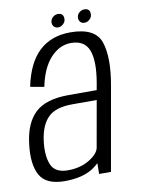

<svg xmlns="http://www.w3.org/2000/svg" viewBox="-80 -739 584 798"><g transform="rotate(-10 212.0 -339.5)"><path d="M274 0 274.5 -45.5Q264 -35 249 -25Q203.5 4.5 128.5 4.5Q50 4.5 24.2 -42.5Q-1.5 -89.5 9.5 -175Q20 -261 65.2 -303Q110.5 -345 206.5 -345H324.5L329.5 -372.5Q345.5 -464 328 -510.2Q310.5 -556.5 253 -556.5Q204 -556.5 166 -514.8Q128 -473 112.5 -396L54.5 -406.5Q75 -505.5 126.2 -553Q177.5 -600.5 257.5 -600.5Q363 -600.5 385 -534.8Q407 -469 386.5 -354L324 0ZM283 -110 317.5 -304.5H214Q145 -304.5 112.8 -273.5Q80.5 -242.5 71.5 -178Q63 -117 78.5 -77.2Q94 -37.5 149 -37.5Q202 -37.5 240.2 -60.8Q278.5 -84 283 -110ZM324 -629.5Q313 -629.5 306.5 -636.2Q300 -643 300 -653.5Q300 -666.5 309.8 -675.5Q319.5 -684.5 332 -684.5Q355.5 -684.5 355.5 -660.5Q355.5 -648 345.8 -638.8Q336 -629.5 324 -629.5ZM212.5 -629.5Q202 -629.5 195.2 -636.2Q188.5 -643 188.5 -653.5Q188.5 -666.5 198.2 -675.5Q208 -684.5 220.5 -684.5Q244 -684.5 244 -660.5Q244 -648 234.2 -638.8Q224.5 -629.5 212.5 -629.5Z"/></g></svg>

Font: Anybody Light
Style: Italic
Weight: 300
Italic angle: -10°
Designer: Tyler Finck
Foundry: Etcetera Type Company
Version: Version 1.010; ttfautohint (v1.8.3) -l 8 -r 50 -G 200 -x 14 